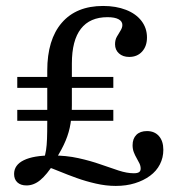

<svg xmlns="http://www.w3.org/2000/svg" viewBox="-20 -602 588 635"><path d="M125 -74.2Q129.8 -90.3 132.3 -105.6Q134.7 -121 135.5 -142.7Q136.3 -164.5 136.3 -198.4V-368.5Q136.3 -471 184.3 -526.6Q232.3 -582.3 321 -582.3Q363.7 -582.3 396.8 -569.4Q429.8 -556.5 448 -532.7Q466.1 -508.9 466.1 -478.2Q466.1 -449.2 450 -431.5Q433.9 -413.7 407.3 -413.7Q386.3 -413.7 373.4 -425.4Q360.5 -437.1 360.5 -455.6Q360.5 -470.2 366.5 -480.6Q372.6 -491.1 378.6 -500.8Q384.7 -510.5 384.7 -519.4Q384.7 -531.5 372.2 -538.3Q359.7 -545.2 335.5 -545.2Q277.4 -545.2 247.6 -506.9Q217.7 -468.5 217.7 -391.9V-254Q217.7 -221.8 213.3 -193.5Q208.9 -165.3 197.2 -137.1Q185.5 -108.9 164.5 -75.8ZM67.7 11.3Q48.4 11.3 37.5 1.2Q26.6 -8.9 26.6 -26.6Q26.6 -56.5 58.9 -72.2Q91.1 -87.9 151.6 -87.9Q199.2 -87.9 239.1 -79Q279 -70.2 312.1 -58.5Q345.2 -46.8 372.6 -37.9Q400 -29 422.6 -29Q434.7 -29 439.9 -32.7Q445.2 -36.3 445.2 -44.4Q445.2 -53.2 441.1 -61.7Q437.1 -70.2 431.9 -79Q426.6 -87.9 422.6 -98.4Q418.5 -108.9 418.5 -121.8Q418.5 -143.5 431 -156Q443.5 -168.5 466.1 -168.5Q491.1 -168.5 505.6 -152Q520.2 -135.5 520.2 -106.5Q520.2 -80.6 508.9 -58.5Q497.6 -36.3 476.2 -20.6Q454.8 -4.8 426.2 4Q397.6 12.9 362.9 12.9Q330.6 12.9 297.2 5.2Q263.7 -2.4 233.5 -13.3Q203.2 -24.2 177.8 -34.7Q152.4 -45.2 135.5 -50.8L158.9 -62.1Q134.7 -24.2 113.3 -6.5Q91.9 11.3 67.7 11.3ZM37.1 -202.4V-238.7H354.8V-202.4ZM37.1 -311.3V-347.6H354.8V-311.3Z"/></svg>

Font: Playfair 9pt
Style: Regular
Weight: 400
Designer: Claus Eggers Sørensen
Foundry: Claus Eggers Sørensen
Version: Version 2.203